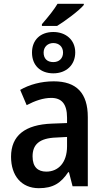

<svg xmlns="http://www.w3.org/2000/svg" viewBox="-20 -978 550 1008"><path d="M420 -958H282C264 -928 238 -895 200 -851V-842H280C318 -865 397 -923 420 -952ZM260 -810C192 -810 148 -768 148 -702C148 -635 192 -593 260 -593C327 -593 375 -636 375 -703C375 -769 325 -810 260 -810ZM260 -752C290 -752 311 -732 311 -702C311 -671 290 -652 260 -652C227 -652 209 -671 209 -702C209 -732 231 -752 260 -752ZM262 -551C196 -551 134 -534 86 -506L120 -426C164 -449 207 -464 249 -464C303 -464 332 -433 332 -360V-332L253 -329C111 -324 38 -266 38 -155C38 -56 92 10 184 10C259 10 300 -17 338 -74H342L361 0H441V-363C441 -489 382 -551 262 -551ZM332 -259V-210C332 -124 286 -77 223 -77C179 -77 151 -101 151 -157C151 -218 185 -253 276 -256Z"/></svg>

Font: Noto Sans UI SemiCondensed Medium
Style: Regular
Weight: 500
Width: 4
Designer: Monotype Design Team
Foundry: Monotype Imaging Inc.
Version: Version 1.901